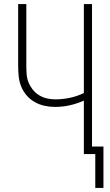

<svg xmlns="http://www.w3.org/2000/svg" viewBox="-20 -755 540 941"><path d="M447 166V0H391V-262Q358 -247 322 -239Q286 -231 250 -231Q224 -231 198.5 -236.5Q173 -242 150 -255Q127 -268 110 -288Q93 -308 83.5 -332Q74 -356 71.5 -382Q69 -408 69 -434V-735H109V-434Q109 -413 110.5 -392Q112 -371 119.5 -352Q127 -333 140 -316.5Q153 -300 170.5 -289Q188 -278 208.5 -273Q229 -268 250 -268Q286 -268 322 -275.5Q358 -283 391 -299V-735H431V-37H487V166Z"/></svg>

Font: Iosevka Extralight
Style: Regular
Weight: 200
Monospace: yes
Designer: Belleve Invis
Foundry: Belleve Invis
Version: Version 32.0.1; ttfautohint (v1.8.4)